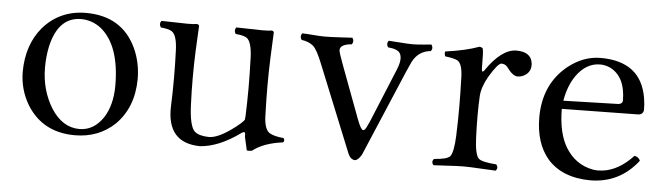

<svg xmlns="http://www.w3.org/2000/svg" viewBox="-36 -540 2321 670"><g transform="rotate(5 1124.5 -205.0)"><path d="M40 -194.8Q40.5 -290 92.8 -352.1Q150.9 -418.5 242.2 -418.9Q368.7 -418.9 418.9 -312Q441.9 -262.2 441.9 -204.1Q440.9 -104.5 379.9 -43.9Q323.2 9.8 240.2 9.8Q127 9.8 71.3 -81.1Q40.5 -133.3 40 -194.8ZM228 -396Q147 -396 123.5 -290Q116.2 -255.9 116.2 -216.8Q116.2 -138.2 154.8 -75.7Q194.3 -13.7 253.9 -13.2Q304.2 -13.2 336.9 -61.5Q365.7 -105.5 366.2 -173.8Q366.2 -314.9 297.9 -371.1Q266.6 -395.5 228 -396Z M678.7 9.8Q561.5 8.3 565.9 -120.1Q569.8 -217.8 565.9 -315.9Q564 -370.1 544.9 -381.8Q532.7 -388.7 506.8 -391.1Q498.5 -402.8 506.8 -414.1Q577.1 -412.1 598.1 -412.1Q620.6 -412.1 630.9 -414.1Q637.7 -413.1 639.2 -408.2Q639.2 -407.2 634.8 -319.8Q630.9 -226.6 634.8 -132.8Q637.7 -56.2 657.2 -38.6Q672.9 -25.4 707 -24.9Q741.2 -24.9 797.4 -68.4Q806.2 -75.2 813 -81.1Q825.7 -92.8 826.7 -95.7Q827.6 -100.1 828.1 -107.9Q832 -205.6 828.1 -310.1Q828.1 -312.5 828.1 -314Q825.7 -369.6 807.6 -381.8Q795.4 -389.2 769 -391.1Q760.7 -402.8 769 -414.1Q839.4 -412.1 859.9 -412.1Q883.3 -412.1 894 -414.1Q899.9 -412.6 900.9 -408.2Q900.9 -407.2 897 -319.8Q893.1 -222.2 897 -117.7Q897 -115.2 897 -113.8Q898.9 -69.3 916.5 -57.1Q932.6 -46.9 966.8 -43.9Q973.1 -35.6 966.8 -28.8Q898.4 -20 860.8 9.8Q849.1 12.2 842.8 9.8Q842.8 9.8 832.5 -35.6Q832 -42.5 832 -46.9Q832 -56.2 820.3 -49.8Q818.8 -48.8 817.9 -47.9Q744.1 5.4 678.7 9.8Z M1302.7 -391.1Q1294.4 -402.8 1302.7 -414.1Q1318.4 -413.6 1341.8 -411.6Q1369.1 -409.2 1387.7 -409.2Q1402.3 -409.2 1427.2 -411.6Q1444.3 -413.6 1452.6 -414.1Q1460.9 -402.3 1452.6 -391.1Q1408.7 -387.2 1388.2 -346.2Q1384.8 -339.4 1371.6 -309.1L1244.6 -9.8Q1232.4 10.3 1221.7 11.2Q1206.1 10.3 1197.8 -8.8L1075.7 -310.1Q1055.2 -362.3 1040.5 -374.5Q1024.9 -387.2 1000 -390.6Q991.7 -402.3 1000 -413.6Q1017.1 -413.1 1041.3 -411.1Q1065.4 -409.2 1078.6 -409.2Q1095.7 -409.2 1130.9 -411.1Q1160.2 -413.1 1175.8 -413.6Q1184.1 -401.9 1175.8 -390.6Q1134.3 -387.2 1134.8 -366.2Q1135.3 -357.4 1150.9 -315.9L1219.7 -131.8Q1232.9 -96.7 1240.7 -95.7Q1246.6 -94.7 1253.4 -108.9Q1257.3 -117.2 1262.7 -128.9L1339.8 -315.9Q1362.8 -371.1 1332 -384.8Q1320.3 -389.6 1302.7 -391.1Z M1566.4 -312Q1564.5 -356.4 1547.9 -366.7Q1535.2 -373.5 1504.4 -377Q1500 -385.3 1502.4 -394Q1574.2 -403.8 1620.1 -420.9Q1629.9 -419.9 1632.3 -415Q1635.3 -404.8 1635.3 -348.1Q1635.3 -335 1639.6 -335.4Q1642.1 -337.4 1643.6 -338.9Q1697.3 -418 1749.5 -418.9Q1801.3 -418.9 1806.6 -379.9Q1807.1 -376 1807.1 -373Q1807.1 -345.2 1780.3 -333Q1771 -329.1 1762.2 -329.1Q1744.6 -329.1 1725.1 -356.4Q1723.1 -359.4 1722.2 -359.9Q1714.8 -368.7 1702.1 -369.1Q1689 -368.2 1659.2 -317.9Q1638.2 -281.2 1636.2 -249Q1632.8 -186 1636.2 -103Q1638.7 -43.5 1652.8 -30.8Q1665.5 -20.5 1714.4 -17.1Q1723.6 -5.9 1714.4 4.9Q1696.3 4.4 1663.1 2.4Q1622.6 0 1601.6 0Q1580.6 0 1544.4 2.4Q1513.7 4.4 1496.1 4.9Q1486.8 -6.3 1496.1 -17.1Q1541.5 -20 1552.2 -31.7Q1564 -46.9 1566.4 -103Q1570.3 -202.1 1566.4 -308.1Q1566.4 -310.5 1566.4 -312Z M1928.2 -258.8 2121.6 -264.2Q2134.8 -266.6 2135.3 -276.9Q2135.3 -359.9 2081.5 -387.7Q2064 -396 2045.4 -396Q1995.6 -396 1960.9 -345.7Q1937 -310.5 1928.2 -258.8ZM2192.4 -88.9Q2208 -85.9 2212.4 -73.2Q2148.4 9.3 2045.4 9.8Q1945.8 8.8 1894.5 -50.8Q1850.1 -104 1849.6 -192.9Q1849.6 -311 1932.6 -377.4Q1985.4 -418.9 2045.4 -418.9Q2187 -418.9 2208 -292.5Q2211.4 -272.5 2211.4 -251Q2209.5 -235.4 2193.4 -233.9L1925.3 -230Q1925.8 -145 1955.6 -96.2Q1990.2 -39.6 2052.2 -28.3Q2061 -26.9 2069.3 -26.9Q2128.4 -26.9 2180.7 -77.1Q2186.5 -83 2192.4 -88.9Z"/></g></svg>

Font: Linux Libertine Display O
Style: Regular
Weight: 400
Designer: Philipp H. Poll
Foundry: Philipp H. Poll
Version: Version 5.0.9